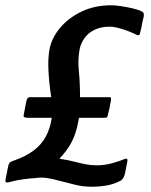

<svg xmlns="http://www.w3.org/2000/svg" viewBox="-28 -695 572 727"><path d="M319 12Q285 12 256.5 4.5Q228 -3 191 -12Q170 -18 149 -21Q128 -24 108 -21Q90 -20 62.5 -16.5Q35 -13 14 -7Q1 -3 -4 -4.5Q-9 -6 -7 -16Q-5 -28 -2 -40.5Q1 -53 3 -66Q5 -74 8.5 -78.5Q12 -83 22 -86Q68 -102 98 -124Q128 -146 145 -177Q162 -208 168 -249Q146 -249 123 -249Q100 -249 78 -249Q68 -249 64 -251.5Q60 -254 62 -261Q64 -273 66.5 -285Q69 -297 71 -309Q74 -321 77 -324Q80 -327 86 -327Q107 -327 126.5 -327Q146 -327 166 -327Q158 -378 155.5 -427Q153 -476 160 -511Q168 -552 200 -590Q232 -628 281.5 -651.5Q331 -675 393 -675Q409 -675 431.5 -671.5Q454 -668 475.5 -663Q497 -658 510 -651Q516 -648 516.5 -641.5Q517 -635 516 -631Q512 -617 509.5 -602Q507 -587 503 -573Q502 -565 499 -562.5Q496 -560 485 -565Q461 -577 433 -585.5Q405 -594 388 -594Q354 -594 330.5 -582.5Q307 -571 293 -552Q279 -533 274 -511Q266 -471 270.5 -427Q275 -383 275 -327Q303 -327 330.5 -327Q358 -327 386 -327Q392 -327 392.5 -323Q393 -319 391 -309Q389 -297 386.5 -285.5Q384 -274 381 -263Q380 -254 377.5 -251.5Q375 -249 367 -249Q343 -249 319 -249Q295 -249 271 -249Q270 -245 269.5 -240.5Q269 -236 268 -232Q260 -190 244 -158.5Q228 -127 197 -94Q230 -89 253 -83Q276 -77 296 -73Q316 -69 339 -69Q367 -69 395 -76.5Q423 -84 444 -93Q450 -95 453 -93Q456 -91 454 -83L445 -37Q442 -25 437.5 -19.5Q433 -14 431 -12Q405 2 377.5 7Q350 12 319 12Z"/></svg>

Font: Glory Thin SemiBold
Style: Italic
Weight: 600
Italic angle: -12°
Version: Version 1.011